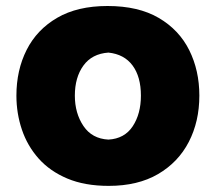

<svg xmlns="http://www.w3.org/2000/svg" viewBox="-20 -604 718 640"><path d="M342.3 15.6Q262.7 15.6 204.6 -8.8Q146.5 -33.2 108.9 -75.4Q71.3 -117.7 53 -171.9Q34.7 -226.1 34.7 -285.2Q34.7 -370.1 68.8 -437.7Q103 -505.4 170.7 -544.7Q238.3 -584 338.4 -584Q441.4 -584 509.3 -544.2Q577.1 -504.4 610.8 -436.8Q644.5 -369.1 644.5 -285.2Q644.5 -199.2 609.4 -131.1Q574.2 -63 506.8 -23.7Q439.5 15.6 342.3 15.6ZM341.3 -138.7Q395 -141.6 422.4 -183.1Q449.7 -224.6 449.7 -285.2Q449.7 -348.1 421.9 -385.7Q394 -423.3 341.3 -428.7Q286.6 -424.8 258.1 -385.5Q229.5 -346.2 229.5 -285.2Q229.5 -226.6 258.1 -184.1Q286.6 -141.6 341.3 -138.7Z"/></svg>

Font: Pinar-DS2-FD ExtraBold
Style: Regular
Weight: 800
Designer: Amin Abedi
Version: Version 3.000